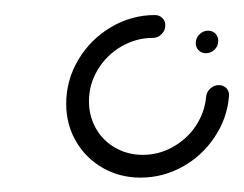

<svg xmlns="http://www.w3.org/2000/svg" viewBox="-20 -537 329 259"><path d="M260.7 -495.6Q266.7 -495.6 270.6 -491.7Q274.4 -487.8 274.4 -481.9Q274.4 -474.8 269.4 -470Q264.4 -465.2 257.8 -465.2Q251.9 -465.2 248 -469.1Q244.1 -473 244.1 -478.9Q244.1 -485.9 249.1 -490.7Q254.1 -495.6 260.7 -495.6ZM275.2 -422.2Q281.5 -422.2 285.6 -417.8Q289.6 -413.3 288.9 -407Q286.3 -377 269.4 -351.9Q252.6 -326.7 226.1 -312Q199.6 -297.4 169.6 -297.4Q141.5 -297.4 118.5 -310.6Q95.6 -323.7 82.4 -346.5Q69.3 -369.3 69.3 -397Q69.3 -428.9 85.7 -456.5Q102.2 -484.1 129.8 -500.4Q157.4 -516.7 188.9 -516.7Q194.8 -516.7 198.9 -512.8Q203 -508.9 203 -503Q203 -495.9 198 -490.9Q193 -485.9 186.3 -485.9Q163.7 -485.9 143.7 -474.3Q123.7 -462.6 111.9 -443Q100 -423.3 100 -400.4Q100 -380.4 109.4 -363.7Q118.9 -347 135.6 -337.6Q152.2 -328.1 172.6 -328.1Q194.1 -328.1 213.1 -338.7Q232.2 -349.3 244.3 -367.4Q256.3 -385.6 258.1 -407Q258.9 -413.3 263.9 -417.8Q268.9 -422.2 275.2 -422.2Z"/></svg>

Font: 26F Galaxy Sans Ultra Light
Style: Italic
Weight: 200
Italic angle: -5°
Designer: C₂₉H₂₅N₃O₅
Version: Version 1.200